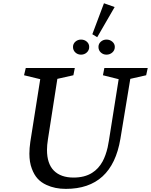

<svg xmlns="http://www.w3.org/2000/svg" viewBox="-20 -1158 938 1193"><path d="M692.4 -1114.3 584 -926.8 553.7 -945.3 626 -1137.7ZM277.8 -292Q272 -255.4 272 -226.6Q272 -140.6 314.9 -97.7Q357.9 -54.7 437 -54.7Q505.9 -54.7 552.2 -84Q592.3 -108.9 617.7 -155.3Q637.2 -191.9 648.9 -242.2Q652.3 -257.3 656.7 -284.2L717.3 -666L619.6 -690.4L628.4 -735.4H897.9L888.2 -690.4L789.6 -668L728 -294.9Q675.8 15.6 389.2 15.6Q321.3 15.6 269 -8.8Q235.8 -23.9 213.9 -47.9Q191.9 -71.8 177.7 -110.4Q162.6 -149.9 162.6 -203.1Q162.6 -236.3 168.5 -277.3L230 -666L129.4 -690.4L140.1 -735.4H444.8L436 -690.4L336.4 -668ZM693.4 -866.2Q693.4 -845.7 678 -832Q662.6 -818.4 641.6 -818.4Q621.1 -818.4 606.4 -832Q591.8 -845.7 591.8 -866.2Q591.8 -886.2 606.7 -899.2Q621.6 -912.1 641.6 -912.1Q662.6 -912.1 678 -898.9Q693.4 -885.7 693.4 -866.2ZM534.2 -866.2Q534.2 -845.7 519.3 -832Q504.4 -818.4 483.4 -818.4Q462.9 -818.4 448.2 -832Q433.6 -845.7 433.6 -866.2Q433.6 -886.2 448.5 -899.2Q463.4 -912.1 483.4 -912.1Q504.4 -912.1 519.3 -899.2Q534.2 -886.2 534.2 -866.2Z"/></svg>

Font: Neuton
Style: Italic
Weight: 400
Italic angle: -9°
Designer: Brian M Zick
Version: Version 1.32